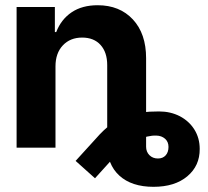

<svg xmlns="http://www.w3.org/2000/svg" viewBox="-20 -573 807 745"><path d="M395.5 -12.7V-48.8H546.9V-3.9Q546.9 16.1 559.8 29.1Q572.8 42 592.8 42Q611.8 42 622.8 29.8Q633.8 17.6 633.8 -2.9Q633.8 -22.9 620.4 -34.7Q606.9 -46.4 586.9 -46.9Q554.2 -48.3 508.5 -28.8Q462.9 -9.3 432.6 25.9L348.6 118.7L273.4 51.3L352.5 -35.6Q411.6 -104 475.6 -125.5Q521 -140.6 597.2 -140.6Q641.6 -140.6 677.7 -122.1Q713.9 -103 734.4 -70.1Q754.9 -37.1 754.9 4.9Q755.4 70.3 706.8 111.1Q658.2 151.9 575.7 151.9Q490.7 151.9 443.1 108.4Q395.5 64.9 395.5 -12.7ZM195.3 -315.4V0H44.4V-545.9H192.9V-448.7H198.2Q217.3 -498 258.1 -525.4Q298.8 -552.7 358.9 -552.7Q444.3 -552.7 495.6 -497.6Q546.9 -442.4 546.9 -347.2V0H396V-320.3Q396 -370.1 370.1 -398.7Q344.2 -427.2 298.8 -427.2Q252.4 -427.2 223.9 -397Q195.3 -366.7 195.3 -315.4Z"/></svg>

Font: Inter Tight Stencil
Style: Bold
Weight: 700
Designer: Rasmus Andersson
Foundry: rsms
Version: Version 3.004;Glyphs 3.1.2 (3151)